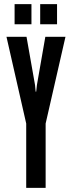

<svg xmlns="http://www.w3.org/2000/svg" viewBox="-20 -914 350 934"><path d="M107.5 0V-313L11.5 -735H109L150.5 -500L153.5 -468H156L159.5 -500L200.5 -735H298.5L202 -313V0ZM175.5 -796V-894H257.5V-796ZM51 -796V-894H133V-796Z"/></svg>

Font: League Gothic SemiCondensed
Style: Regular
Weight: 400
Width: 4
Designer: The League of Moveable Type
Version: Version 2.001